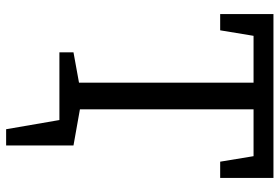

<svg xmlns="http://www.w3.org/2000/svg" viewBox="-163 -576 913 627"><g transform="rotate(90 293.5 -262.5)"><path d="M26 -525V-699H561V-525H508L490 -634H337V-67L455 -46V174H402L372 0H151V-46L250 -64V-634H97L79 -525Z"/></g></svg>

Font: Bitter Pro
Style: Regular
Weight: 400
Designer: Sol Matas, and Bitter project Authors
Foundry: Sol Matas
Version: Version 1.010